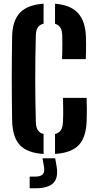

<svg xmlns="http://www.w3.org/2000/svg" viewBox="-20 -828 527 1043"><path d="M216.8 8.4Q128.1 2.9 88.1 -39.7Q48 -82.3 45.9 -172.8Q44.9 -234.1 44.4 -290Q43.9 -345.9 43.9 -400.1Q43.9 -454.4 44.4 -510.6Q44.9 -566.8 45.9 -628.4Q47.2 -715.4 88.4 -758.8Q129.6 -802.1 216.8 -808V-699.4Q195.2 -694 185.2 -678.7Q175.2 -663.3 174.6 -634.1Q173.1 -572 172.2 -514.1Q171.4 -456.2 171.4 -399.9Q171.4 -343.5 172.2 -286.1Q173.1 -228.6 174.6 -166.3Q175.2 -137.3 185.2 -121.4Q195.2 -105.6 216.8 -100.2ZM278.9 8.2V-100Q300.9 -105.8 310.9 -121.5Q321 -137.2 322.1 -166.3Q323.1 -188.2 323.3 -207.5Q323.5 -226.8 323.1 -248.1Q322.8 -269.4 321.8 -296.5H450.5Q451.8 -265.3 451.9 -232.9Q452 -200.5 450.8 -172.8Q448.1 -82.6 408.1 -40.1Q368 2.5 278.9 8.2ZM317.2 -506.6Q317.8 -527.7 318.3 -549Q318.7 -570.4 318.7 -591.8Q318.7 -613.2 318.1 -634.1Q317.5 -662.1 308.1 -677.5Q298.8 -692.9 278.9 -698.9V-807.7Q363.2 -801.2 403.6 -757.1Q444.1 -712.9 446.8 -627.7Q447.5 -608.4 447.6 -587.8Q447.7 -567.1 447.2 -546.6Q446.7 -526.1 445.9 -506.6ZM141.2 194.8V131.4H170.9Q200.2 131.4 212 119.3Q223.7 107.2 219.2 79.2L210.9 31.7H279.9L288.1 79.2Q297.2 139.9 268.7 167.4Q240.2 194.8 171 194.8Z"/></svg>

Font: Big Shoulders Stencil Text SC Thin
Style: Regular
Weight: 100
Designer: Patric King
Foundry: XO Type Co
Version: Version 2.001